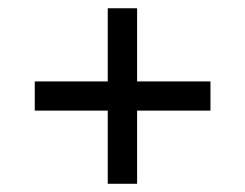

<svg xmlns="http://www.w3.org/2000/svg" viewBox="-20 -592 599 469"><path d="M494.1 -321.8H314.9V-143.1H243.2V-321.8H64.9V-393.1H243.2V-571.8H314.9V-393.1H494.1Z"/></svg>

Font: Sitara
Style: Bold
Weight: 700
Designer: Neelakash Kshetrimayum
Foundry: Neelakash Kshetrimayum
Version: Version 1.000;PS Version 1.000;PS 1.0;hotconv 1.;hotconv 1.0